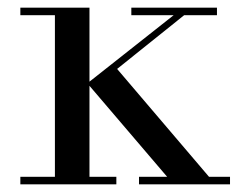

<svg xmlns="http://www.w3.org/2000/svg" viewBox="-20 -480 642 500"><path d="M432 0 207.5 -263 457 -460H484L285 -300.5L541 0ZM33 0V-19.5H283V0ZM123 0V-440.5H33V-460H213V0ZM342 0V-19.5H579V0ZM322 -440.5V-460H545V-440.5Z"/></svg>

Font: Bodoni Moda 11pt
Style: Regular
Weight: 400
Version: Version 2.004